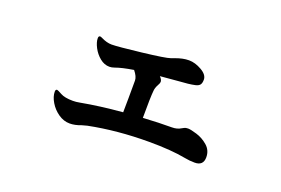

<svg xmlns="http://www.w3.org/2000/svg" viewBox="-64 -637 1129 772"><g transform="rotate(20 500.0 -251.5)"><path d="M834 -110Q834 -74 797 -74Q775 -74 755 -78Q692 -90 597 -90Q461 -90 341 -66Q339 -66 319 -60Q293 -50 271 -50Q245 -50 222 -66Q199 -82 185 -105.5Q171 -129 171 -150Q171 -160 178 -160Q181 -160 199 -150Q217 -140 252 -140Q266 -140 281 -143Q362 -158 458 -166Q459 -218 459 -302Q459 -319 441 -341Q391 -333 364 -323Q353 -319 343 -319Q321 -319 302 -334.5Q283 -350 271.5 -372Q260 -394 260 -411Q260 -421 267 -421Q270 -421 276 -418Q300 -406 321 -406Q347 -406 446 -417.5Q545 -429 564 -436Q567 -437 580.5 -442Q594 -447 608 -450Q622 -453 636 -453Q662 -453 690 -437Q718 -421 718 -400Q718 -385 712.5 -378Q707 -371 694 -368Q681 -365 663 -363Q656 -362 621.5 -359.5Q587 -357 547 -353Q558 -342 558 -332Q558 -327 551 -314.5Q544 -302 543 -289Q540 -261 540 -172Q608 -176 663 -176Q685 -176 701 -186Q703 -187 709.5 -190.5Q716 -194 726 -194Q737 -194 763.5 -186Q790 -178 812 -159Q834 -140 834 -110Z"/></g></svg>

Font: Shippori Antique
Style: Regular
Weight: 400
Designer: FONTDASU
Foundry: FONTDASU / Google Inc. / but / Adobe
Version: Version 2.001